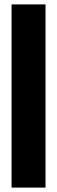

<svg xmlns="http://www.w3.org/2000/svg" viewBox="-20 -851 259 871"><path d="M32.5 0V-831H186.5V0Z"/></svg>

Font: Merriweather 144pt ExtraBold
Style: Regular
Weight: 800
Version: Version 2.100